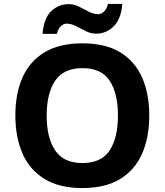

<svg xmlns="http://www.w3.org/2000/svg" viewBox="-20 -945 836 975"><path d="M738 -358Q738 -247 701.5 -164.5Q665 -82 590 -36Q515 10 398 10Q282 10 206.5 -36Q131 -82 94.5 -165Q58 -248 58 -359Q58 -470 94.5 -552Q131 -634 206.5 -679.5Q282 -725 399 -725Q515 -725 590 -679.5Q665 -634 701.5 -551.5Q738 -469 738 -358ZM217 -358Q217 -246 260 -181.5Q303 -117 398 -117Q495 -117 537 -181.5Q579 -246 579 -358Q579 -471 537 -535Q495 -599 399 -599Q303 -599 260 -535Q217 -471 217 -358ZM196 -773Q202 -851 239.5 -887.5Q277 -924 329 -924Q356 -924 381.5 -911Q407 -898 431.5 -885.5Q456 -873 479 -873Q494 -873 508 -886Q522 -899 528 -925H601Q595 -848 557 -811Q519 -774 468 -774Q442 -774 416.5 -786.5Q391 -799 366.5 -812Q342 -825 318 -825Q303 -825 289 -812Q275 -799 269 -773Z"/></svg>

Font: Noto Sans Bengali
Style: Bold
Weight: 700
Designer: Jelle Bosma - Monotype Design Team
Foundry: Monotype Imaging Inc.
Version: Version 2.003; ttfautohint (v1.8.4.7-5d5b)